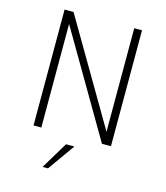

<svg xmlns="http://www.w3.org/2000/svg" viewBox="-130 -789 953 1104"><g transform="rotate(15 346.5 -236.5)"><path d="M530.8 -689.9H577.1V0H523.4L162.6 -616.7V0H116.2V-689.9H169.4L530.8 -73.7ZM228 216.8 324.7 56.2H374.5L260.3 216.8Z"/></g></svg>

Font: HK Grotesk Light Legacy
Style: Regular
Weight: 300
Designer: Alfredo Marco Pradil
Foundry: Hanken Design Co.
Version: Version 2.022;PS 002.022;hotconv 1.0.88;makeotf.lib2.5.64775